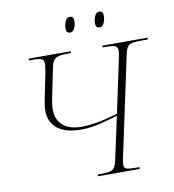

<svg xmlns="http://www.w3.org/2000/svg" viewBox="-96 -988 971 1072"><g transform="rotate(-10 390.0 -452.0)"><path d="M371 0 373 -10H384Q420 -10 439 -13.5Q458 -17 467 -30Q476 -43 482 -70L535 -315Q490 -301 435.5 -287Q381 -273 326 -273Q238 -273 192 -309.5Q146 -346 146 -412Q146 -426 148.5 -441.5Q151 -457 153 -470L184 -623Q187 -640 188.5 -651.5Q190 -663 190 -671Q190 -692 176 -698Q162 -704 118 -704H105L106 -714H344L343 -704H330Q293 -704 273.5 -699Q254 -694 244.5 -680.5Q235 -667 230 -640L195 -470Q193 -458 190.5 -442Q188 -426 188 -411Q188 -354 224.5 -321Q261 -288 333 -288Q367 -288 414 -295.5Q461 -303 537 -325L601 -625Q608 -655 608 -671Q608 -692 593.5 -698Q579 -704 535 -704H522L524 -714H780L778 -704H747Q711 -704 692 -700.5Q673 -697 664 -684.5Q655 -672 649 -645L526 -69Q522 -51 522 -39Q522 -19 539 -14.5Q556 -10 596 -10H611L608 0ZM526 -817Q516 -817 510 -823Q504 -829 504 -843Q504 -864 512.5 -884Q521 -904 538 -904Q560 -904 560 -878Q560 -854 551 -835.5Q542 -817 526 -817ZM358 -817Q349 -817 343 -823Q337 -829 337 -843Q337 -864 345.5 -884Q354 -904 371 -904Q393 -904 393 -878Q393 -854 384 -835.5Q375 -817 358 -817Z"/></g></svg>

Font: Noto Serif Display ExtraLight
Style: Italic
Weight: 200
Italic angle: -12°
Designer: Monotype Design Team
Foundry: Monotype Imaging Inc.
Version: Version 2.009